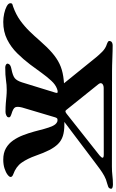

<svg xmlns="http://www.w3.org/2000/svg" viewBox="143 -908 713 1179"><g transform="rotate(90 499.5 -318.5)"><path d="M44.5 18Q19.5 18 -6.9 12.3Q-33.4 6.5 -51.8 -3.4Q-70.2 -13.4 -70.2 -25.5Q-70.2 -36.4 -62.4 -38.5Q-54.5 -40.6 -48.1 -43Q-0.1 -60.3 36.1 -86.5Q72.3 -112.7 102.1 -143.4Q132 -174 159.3 -205.8Q200.1 -252.4 234 -281.8Q267.9 -311.1 302.4 -327.6Q336.9 -344.1 380.5 -350.6Q424 -357.2 484.2 -357.2H675.3Q716.5 -357.2 744.9 -348.1Q773.4 -339 794 -318.4Q814.5 -297.9 831.7 -264.3Q848.9 -230.7 865.9 -181.8Q883.7 -131.3 908.2 -95.8Q932.7 -60.3 981.1 -43Q987.4 -40.6 992 -36.8Q996.7 -32.9 996.7 -27.1Q996.7 -19.1 982.6 -8.3Q968.4 2.4 944.6 10.2Q920.8 18 889.8 18Q849 18 820 1.4Q791.1 -15.3 771.9 -43.2Q752.7 -71 740 -104.5Q727.2 -137.9 717.9 -171.8Q709.3 -204.7 701.3 -234.2Q693.3 -263.6 683.8 -284.4Q674.3 -305.3 659.9 -312.3Q655 -314.8 651.3 -314.9Q647.5 -315 643.1 -315Q638.6 -315 635.3 -310.7Q632.1 -306.4 630.1 -299.3L570.2 -98Q562.7 -68.7 568.9 -55.6Q575.1 -42.5 610.5 -32.2Q619.8 -29.2 626 -25.2Q632.3 -21.2 629.8 -11.7Q628.2 -4.9 617.9 -0.4Q607.7 4.2 597.3 4.2Q566.6 4.2 543.6 2.3Q520.7 0.4 501.6 -1.5Q482.5 -3.3 462.3 -3.3Q431.4 -3.3 402.1 1.3Q372.9 5.8 323.4 5.8Q313.9 5.8 306.7 0.9Q299.4 -4.1 301.1 -10.9Q304.3 -27 333.8 -32.2Q374.1 -40 390 -52.7Q405.8 -65.5 415.8 -97.2L478.7 -301.2Q483.6 -316.1 475.2 -316.1Q470.9 -316.1 466.1 -315.4Q461.2 -314.8 454.7 -311.9Q429.8 -302.8 406.4 -277.6Q382.9 -252.5 358.3 -218.5Q333.8 -184.5 306 -147.1Q275.1 -106.1 237.4 -67.9Q199.7 -29.6 152.2 -5.8Q104.7 18 44.5 18ZM447 -323.4 263.5 -550.3Q248.5 -569 227.7 -589.7Q206.9 -610.4 180.6 -618.4Q171.3 -621.7 165.5 -625.9Q159.8 -630.1 162.6 -639.5Q164.6 -647.2 172.4 -650.5Q180.1 -653.8 188.2 -653.8Q203.5 -653.8 224.1 -653.3Q244.7 -652.8 267.5 -651.9Q290.4 -651 311.1 -650.5Q331.9 -650 347.4 -650L932.4 -649.2Q963.2 -649.2 988.9 -652.3Q1014.5 -655.5 1043.3 -655.5Q1054.7 -655.5 1062.9 -652.1Q1071.2 -648.8 1068.3 -639.5Q1065.7 -630.1 1056.2 -626.4Q1046.7 -622.7 1035.1 -619.5Q1012.4 -614.5 990.2 -602.3Q968.1 -590.1 947.5 -574.9Q926.8 -559.7 907.1 -544.8L629.7 -335.4ZM608 -370.6 864 -573Q878.1 -584.7 878.7 -591.9Q879.2 -599.2 857.9 -599.2L449.4 -598.7Q440.4 -598.7 432 -595.2Q423.6 -591.8 421.1 -584Q418.7 -576.3 428.8 -564L584.4 -370.1Q589 -363.6 593.8 -363.7Q598.5 -363.7 608 -370.6Z"/></g></svg>

Font: EB Garamond
Style: Italic
Weight: 400
Italic angle: -17.2°
Designer: Georg Duffner and Octavio Pardo
Foundry: Georg Duffner
Version: Version 1.001